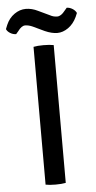

<svg xmlns="http://www.w3.org/2000/svg" viewBox="-91 -909 474 948"><g transform="rotate(-5 146.0 -434.5)"><path d="M96 0V-683Q115 -687 145.5 -687Q176 -687 196 -683V0Q176 4 145.5 4Q115 4 96 0ZM158 -756 101 -783Q81 -792 63.5 -792Q46 -792 28 -767L16 -753Q1 -753 -13 -761.5Q-27 -770 -32 -782L-24 -802Q-10 -835 17 -854Q44 -873 74 -873Q104 -873 134 -858L191 -831Q207 -822 226 -822Q245 -822 264 -847L276 -861Q290 -861 304 -852.5Q318 -844 324 -831L316 -812Q300 -778 273.5 -759.5Q247 -741 219.5 -741Q192 -741 158 -756Z"/></g></svg>

Font: Signika Negative
Style: Regular
Weight: 400
Designer: Anna Giedrys
Foundry: Anna Giedrys
Version: Version 1.001